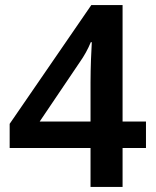

<svg xmlns="http://www.w3.org/2000/svg" viewBox="-20 -735 612 755"><path d="M554 -153V-257H462V-715H339L18 -248V-153H336V0H462V-153ZM336 -413V-257H136L294 -491C311 -515 326 -542 337 -569H341C339 -541 336 -466 336 -413Z"/></svg>

Font: Noto Sans Thaana SemiBold
Style: Regular
Weight: 600
Designer: David Williams
Foundry: Google Inc.
Version: Version 3.001